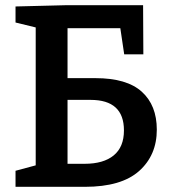

<svg xmlns="http://www.w3.org/2000/svg" viewBox="-20 -722 669 742"><path d="M40 0V-62L118 -83V-616L40 -635V-697L239 -702H533L534 -512H460L445 -613H241V-420H349Q470 -420 528 -367.5Q586 -315 586 -221Q586 -122 517.5 -61Q449 0 308 0ZM330 -336H241V-89H307Q380 -89 419.5 -121.5Q459 -154 459 -218Q459 -336 330 -336Z"/></svg>

Font: Bitter SemiBold
Style: Regular
Weight: 600
Designer: Sol Matas, and Bitter project Authors
Foundry: Sol Matas
Version: Version 2.001